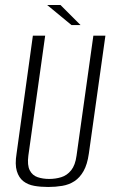

<svg xmlns="http://www.w3.org/2000/svg" viewBox="-20 -733 455 765"><path d="M172 12Q142 12 116.5 7.5Q91 3 73 -11Q55 -25 47 -51.5Q39 -78 46 -121L111 -591H160L93 -113Q88 -75 98.5 -54.5Q109 -34 130 -27Q151 -20 176 -20Q201 -20 224 -27Q247 -34 263.5 -54.5Q280 -75 285 -113L352 -591H400L334 -121Q328 -78 313 -51.5Q298 -25 276.5 -11Q255 3 228 7.5Q201 12 172 12ZM265 -633 168 -713H221L301 -633Z"/></svg>

Font: Alumni Sans Thin Light
Style: Italic
Weight: 300
Italic angle: -8°
Version: Version 1.016